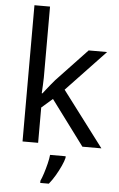

<svg xmlns="http://www.w3.org/2000/svg" viewBox="-63 -803 661 1067"><g transform="rotate(5 267.0 -269.5)"><path d="M172 -363Q172 -347 170.5 -321Q169 -295 168 -276H172Q178 -284 190 -299Q202 -314 214.5 -329.5Q227 -345 236 -355L407 -536H510L293 -307L525 0H419L233 -250L172 -197V0H85V-760H172ZM331 70Q327 88 314.5 115.5Q302 143 285.5 171Q269 199 251 221H203V209Q211 192 219.5 165.5Q228 139 235 110.5Q242 82 244 61H331Z"/></g></svg>

Font: Go Noto Kurrent-Regular
Style: Regular
Weight: 400
Designer: Monotype Design Team
Foundry: Monotype Imaging Inc.
Version: Version 2.012; ttfautohint (v1.8.4.7-5d5b)